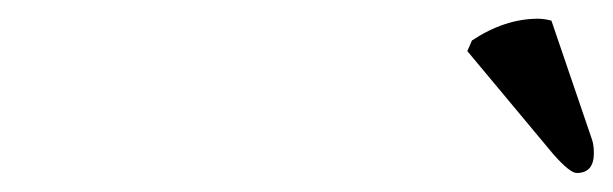

<svg xmlns="http://www.w3.org/2000/svg" viewBox="-20 -721 648 203"><path d="M563 -699.2 606 -573.2Q607.9 -567.4 607.9 -559.1Q607.9 -538.1 589.8 -538.1Q582.5 -538.1 564.9 -558.1L474.1 -667L479 -678.2Q513.7 -701.2 548.8 -701.2Q555.2 -701.2 563 -699.2Z"/></svg>

Font: Linear Smooth
Style: Italic
Weight: 400
Designer: Philipp H. Poll, Flanker
Foundry: Philipp H. Poll, reworked by Flanker
Version: Version 1.061 | FøM Fix